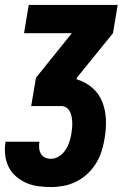

<svg xmlns="http://www.w3.org/2000/svg" viewBox="-30 -540 550 775"><path d="M176 215Q149 215 123.5 211.5Q98 208 75.5 198Q53 188 34.5 172Q16 156 5 134Q-6 112 -9 86.5Q-12 61 -8 34V32H129V33Q127 45 128 57.5Q129 70 135 80.5Q141 91 152 96Q163 101 176 101Q193 101 208.5 91Q224 81 234 66Q244 51 249.5 34Q255 17 258 1Q260 -11 261 -23Q262 -35 261.5 -46.5Q261 -58 259 -69Q257 -80 252 -90Q247 -100 237.5 -106Q228 -112 216 -112H96L115 -226L260 -406H67L86 -520H445L426 -406L280 -226L279 -220Q314 -210 342 -186Q370 -162 383 -128.5Q396 -95 397.5 -57Q399 -19 392 20Q388 45 380 70.5Q372 96 357.5 119.5Q343 143 322.5 162Q302 181 278 193Q254 205 227.5 210Q201 215 176 215Z"/></svg>

Font: Iosevka Curly Heavy
Style: Italic
Weight: 900
Italic angle: -9°
Monospace: yes
Designer: Belleve Invis
Foundry: Belleve Invis
Version: Version 22.1.2; ttfautohint (v1.8.4)